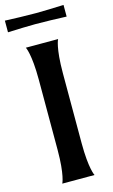

<svg xmlns="http://www.w3.org/2000/svg" viewBox="-135 -906 563 955"><g transform="rotate(-15 146.0 -428.5)"><path d="M227 -700H61C61 -700 82 -662 82 -530V-169C82 -38 61 0 61 0H227C227 0 206 -38 206 -169V-530C206 -662 227 -700 227 -700ZM-5 -857V-797C50 -799 96 -801 136 -801C195 -801 241 -799 297 -797V-857C241 -855 195 -853 156 -853C96 -853 50 -855 -5 -857Z"/></g></svg>

Font: Coconat Demi
Style: Regular
Weight: 400
Designer: Sara Lavazza
Foundry: Collletttivo
Version: Version 1.000;Glyphs 3.2 (3217)